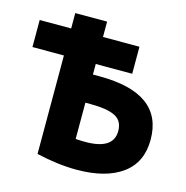

<svg xmlns="http://www.w3.org/2000/svg" viewBox="-119 -866 971 1002"><g transform="rotate(15 366.5 -365.0)"><path d="M337 -473H373Q716 -473 716 -222Q716 -99 628 -35Q540 29 382 29Q282 29 165 2V-530H-5V-676H165V-759H337V-676H534V-530H337ZM364 -321H337V-125Q365 -123 390 -123Q541 -123 541 -222Q541 -278 497.5 -299.5Q454 -321 364 -321Z"/></g></svg>

Font: Repo
Style: ExtraBold
Weight: 800
Designer: Stefan Peev
Foundry: Context Ltd
Version: Version 001.000